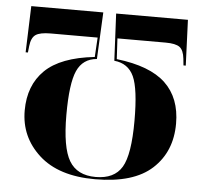

<svg xmlns="http://www.w3.org/2000/svg" viewBox="-52 -769 890 834"><g transform="rotate(5 393.0 -351.5)"><path d="M734 -714H421L431 -509Q492 -503 516.5 -449.5Q541 -396 541 -257Q541 -109 508 -54Q475 1 394 1Q313 1 278.5 -57Q244 -115 244 -257Q244 -394 269 -449.5Q294 -505 355 -510L365 -714H51L44 -512H54L57 -540Q61 -577 80 -590Q99 -603 146 -603H350L345 -518Q197 -502 129.5 -436Q62 -370 62 -260Q62 -145 147.5 -67Q233 11 392 11Q560 11 641 -63.5Q722 -138 722 -260Q722 -372 654.5 -436Q587 -500 441 -517L436 -607H646Q690 -607 707.5 -594Q725 -581 729 -544L732 -515H742Z"/></g></svg>

Font: Noto Serif Display SemiCondensed Extra
Style: Regular
Weight: 800
Width: 4
Designer: Monotype Design Team
Foundry: Monotype Imaging Inc.
Version: Version 1.900